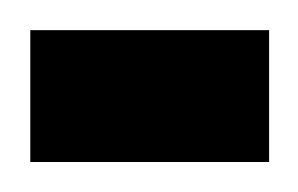

<svg xmlns="http://www.w3.org/2000/svg" viewBox="-30 -108 199 128"><path d="M-9.8 0V-87.9H149.4V0Z"/></svg>

Font: Vazir WOL
Style: WOL
Weight: 400
Foundry: Based on Dejavu fonts, by Saber Rastikerdar
Version: Version 26.0.0